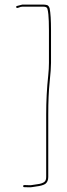

<svg xmlns="http://www.w3.org/2000/svg" viewBox="-20 -706 291 834"><path d="M61.7 -673.2C55.8 -670.7 52.1 -670.8 50.7 -673.7C49.3 -676.6 50.2 -678.7 53.6 -680C66.5 -683.7 74.2 -685.7 76.6 -686H168.6C173.9 -686 179.1 -685.3 184.1 -684C189.1 -682.7 192.9 -678 195.6 -670C199.6 -650 201.6 -618 201.6 -574V-433C201.6 -415 199.6 -387 195.6 -349C191.6 -311 189.6 -264.3 189.6 -209V63C189.6 76.5 185.2 86.5 176.6 93C168.2 98.2 155.1 101.9 137.1 104C131.4 104.7 126.1 105.5 121.1 106.5C116.1 107.5 110.7 107.8 104.8 107.5C99 107.2 92.6 107 85.6 107C82.2 107 80.6 105.5 80.6 102.5C80.6 99.5 82.2 98 85.6 98H92.6C97.2 98 101.9 98.2 106.6 98.5C111.2 98.8 115.9 98.5 120.6 97.5C125.2 96.5 133.2 95.3 144.5 93.9C155.8 92.5 164.8 89.5 171.6 85C177.6 81 180.6 73.7 180.6 63V-209C180.6 -266.3 183.6 -323 189.6 -379C191.6 -397.7 192.6 -415.7 192.6 -433V-574C192.6 -604.2 191.7 -627.4 190.1 -643.5C189.1 -653.2 187.8 -661.2 186.1 -667.5C184.5 -673.8 178.7 -677 168.6 -677H77.1C72.7 -677 67.6 -675.7 61.7 -673.2Z"/></svg>

Font: Proton
Style: Lit
Weight: 500
Version: Version 1.017